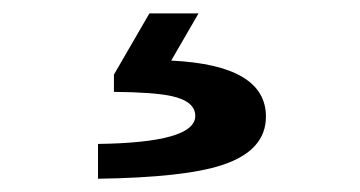

<svg xmlns="http://www.w3.org/2000/svg" viewBox="-20 -149 540 288"><path d="M277.8 -128.9 236.8 -58.1Q378.9 -51.3 378.9 25.9Q378.9 77.1 313 98.6Q256.8 117.2 127 119.1V66.9Q272.9 64.9 272.9 24.9Q272.9 2.9 237.3 -4.9Q210.4 -10.7 150.9 -11.2V-37.1L204.1 -128.9Z"/></svg>

Font: BIZ UDGothic
Style: Bold
Weight: 700
Monospace: yes
Designer: TypeBank Co., Ltd.
Foundry: Morisawa Inc.
Version: Version 1.05